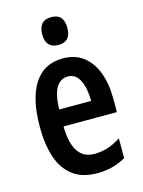

<svg xmlns="http://www.w3.org/2000/svg" viewBox="-116 -821 671 900"><g transform="rotate(-15 219.5 -371.5)"><path d="M225 -552Q284 -552 324 -521Q364 -490 384.5 -435.5Q405 -381 405 -310V-243H146Q148 -81 253 -81Q286 -81 317 -90.5Q348 -100 382 -122V-26Q351 -8 316.5 1Q282 10 244 10Q170 10 124.5 -25Q79 -60 58.5 -122.5Q38 -185 38 -268Q38 -406 85.5 -479Q133 -552 225 -552ZM225 -464Q190 -464 169.5 -431.5Q149 -399 147 -325H302Q302 -386 283 -425Q264 -464 225 -464ZM223 -753Q283 -753 283 -685Q283 -618 223 -618Q161 -618 161 -685Q161 -753 223 -753Z"/></g></svg>

Font: Noto Sans Gujarati UI ExtraCondensed SemiBold
Style: Regular
Weight: 600
Width: 2
Designer: Jelle Bosma - Monotype Design Team, Universal Thirst
Foundry: Monotype Imaging Inc.
Version: Version 2.106; ttfautohint (v1.8.4.7-5d5b)